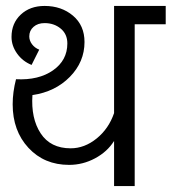

<svg xmlns="http://www.w3.org/2000/svg" viewBox="-20 -630 581 650"><path d="M366.2 0V-152.8Q343.3 -116.2 301.8 -94Q260.3 -71.8 213.9 -71.8Q129.9 -71.8 76.4 -129.4Q22.9 -187 22.9 -276.9Q22.9 -317.9 34.2 -361.8Q110.8 -357.9 159.4 -391.8Q208 -425.8 208 -482.9Q208 -514.6 185.5 -533.2Q163.1 -551.8 130.9 -551.8Q107.9 -551.8 93.5 -539.1Q79.1 -526.4 79.1 -506.8Q79.1 -492.7 88.4 -480.2Q97.7 -467.8 112.8 -461.9L86.9 -410.2Q56.6 -422.4 37.8 -448.7Q19 -475.1 19 -504.9Q19 -551.3 50.3 -580.6Q81.5 -609.9 130.9 -609.9Q188 -609.9 227.1 -576.9Q266.1 -543.9 266.1 -487.8Q266.1 -420.4 216.6 -369.9Q167 -319.3 89.8 -308.1Q84.5 -229 117.7 -178.5Q150.9 -127.9 219.2 -127.9Q266.1 -127.9 307.1 -161.1Q348.1 -194.3 366.2 -247.1V-609.9H541V-547.9H436V0Z"/></svg>

Font: LT Superior
Style: Regular
Weight: 400
Designer: Daniel Lyons
Foundry: LyonsType
Version: Version 1.000